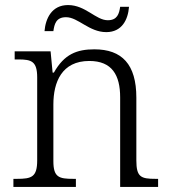

<svg xmlns="http://www.w3.org/2000/svg" viewBox="-20 -739 672 759"><path d="M400 -612C462 -612 486 -661 490 -712H455C451 -685 444 -659 406 -659C359 -659 318 -719 249 -719C184 -719 160 -665 156 -616H191C195 -643 201 -671 241 -671C289 -671 332 -612 400 -612ZM33 0H280V-32H270C213 -32 191 -38 191 -102V-326C191 -414 224 -498 333 -498C423 -498 455 -442 455 -354V0H605V-32H595C537 -32 519 -39 519 -105V-353C519 -485 462 -544 353 -544C284 -544 234 -525 193 -452H188L180 -536H38V-504H53C104 -504 127 -497 127 -433V-105C127 -39 105 -32 47 -32H33Z"/></svg>

Font: Noto Serif Devanagari Light
Style: Regular
Weight: 300
Designer: Universal Thirst, Indian Type Foundry and the Monotype Design Team
Foundry: Monotype Imaging Inc.
Version: Version 2.004